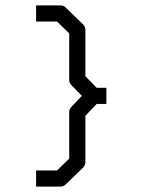

<svg xmlns="http://www.w3.org/2000/svg" viewBox="-20 -693 580 713"><path d="M114 -673H204Q218 -673 225 -664L288 -603Q297 -594 297 -582V-410L339 -367H375V-307H339L297 -263V-92Q297 -79 288 -70L225 -9Q216 0 204 0H114V-60H192L237 -104V-275Q237 -288 245 -296L284 -337L245 -377Q237 -385 237 -398V-569L192 -613H114Z"/></svg>

Font: IBM 3270
Style: Regular
Weight: 400
Monospace: yes
Version: Version 2.3.1